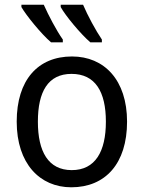

<svg xmlns="http://www.w3.org/2000/svg" viewBox="-20 -786 610 816"><path d="M166 -766H71V-756C91 -721 155 -642 197 -606H247V-618C220 -656 186 -721 166 -766ZM333 -766H238V-756C257 -721 322 -642 364 -606H413V-618C387 -656 352 -721 333 -766ZM520 -269C520 -446 423 -546 286 -546C141 -546 51 -446 51 -269C51 -91 149 10 283 10C428 10 520 -91 520 -269ZM141 -269C141 -396 184 -472 284 -472C385 -472 430 -396 430 -269C430 -142 385 -63 285 -63C185 -63 141 -142 141 -269Z"/></svg>

Font: Noto Sans Thai
Style: Regular
Weight: 400
Designer: Monotype Design Team
Foundry: Monotype Imaging Inc.
Version: Version 1.901